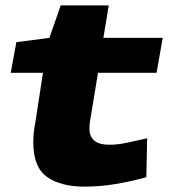

<svg xmlns="http://www.w3.org/2000/svg" viewBox="-20 -685 628 715"><path d="M528 -170 525 -25Q462 -8 406.5 1Q351 10 294 10Q207 10 155.5 -26Q104 -62 104 -154Q104 -169 105.5 -187.5Q107 -206 111 -225L140 -414H20L41 -528L164 -544L206 -665H385L365 -544H586L563 -414H345L315 -232Q314 -225 313.5 -218.5Q313 -212 313 -206Q313 -178 330.5 -162Q348 -146 388 -146Q417 -146 450.5 -153Q484 -160 528 -170Z"/></svg>

Font: Georama ExtraExtended
Style: Bold Italic
Weight: 700
Width: 8
Italic angle: -9°
Designer: Jean-Baptiste Levee
Foundry: Production Type
Version: Version 1.000